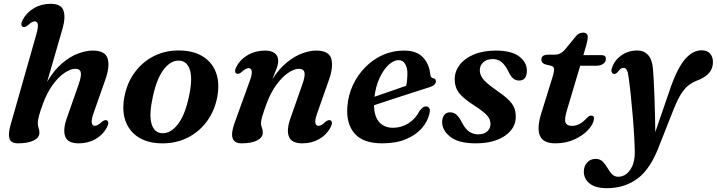

<svg xmlns="http://www.w3.org/2000/svg" viewBox="-20 -739 3756 1006"><path d="M539.5 -70.5Q520 -33 481 -10.5Q442 12 392 12Q335.5 12 322 -23.2Q308.5 -58.5 330 -119.5L392 -296.5Q407.5 -341 403.2 -359.8Q399 -378.5 374 -378.5Q350 -378.5 318.5 -357.5Q287 -336.5 256.8 -295.2Q226.5 -254 204.5 -194Q178 -123 178 -94Q178 -79.5 182.2 -68.8Q186.5 -58 186.5 -43Q186.5 -18 156.5 -3Q126.5 12 74.5 12Q37 12 29.5 -13Q22 -38 35 -83L170.5 -559.5Q181 -597.5 178 -612.2Q175 -627 162.5 -627Q148.5 -627 127.5 -608Q110.5 -593 99.5 -598.5Q84 -606.5 99.5 -636Q119.5 -673.5 158 -696.2Q196.5 -719 246 -719Q300 -719 312.5 -684Q325 -649 307 -586.5L227 -310.5Q263 -371.5 305.2 -407.2Q347.5 -443 389 -458.5Q430.5 -474 465.5 -474Q531.5 -474 544 -432Q556.5 -390 531.5 -320.5L470.5 -147Q457.5 -109.5 461 -94.5Q464.5 -79.5 477 -79.5Q490.5 -79.5 512 -99Q529 -113.5 540 -108.5Q555 -100.5 539.5 -70.5Z M922.5 -474.5Q993 -473.5 1041.8 -443.8Q1090.5 -414 1111.2 -360Q1132 -306 1118.5 -231.5Q1104.5 -157.5 1063.2 -102Q1022 -46.5 960.5 -16.5Q899 13.5 825 12Q755.5 11 707.2 -18.8Q659 -48.5 638.5 -102.5Q618 -156.5 631.5 -231Q645.5 -305 686.5 -360.5Q727.5 -416 788.2 -446Q849 -476 922.5 -474.5ZM823.5 -41.5Q869 -36 908.2 -83.2Q947.5 -130.5 969 -228.5Q989.5 -321 976.2 -368.5Q963 -416 924 -421Q879 -426 840.8 -379Q802.5 -332 781 -233.5Q760.5 -141.5 773 -94Q785.5 -46.5 823.5 -41.5Z M1219.5 -353.5Q1204 -361.5 1219.5 -391Q1239.5 -428.5 1279.2 -451.2Q1319 -474 1369 -474Q1401.5 -474 1419.5 -460.2Q1437.5 -446.5 1437.5 -420Q1437.5 -402 1428.8 -378.8Q1420 -355.5 1407 -324.5Q1443 -379.5 1483.5 -412.2Q1524 -445 1563.8 -459.5Q1603.5 -474 1637 -474Q1703 -474 1715.5 -432Q1728 -390 1703.5 -320.5L1642.5 -147Q1629 -109.5 1632.5 -94.5Q1636 -79.5 1648.5 -79.5Q1662.5 -79.5 1683.5 -99Q1700.5 -113.5 1711.5 -108.5Q1727 -100.5 1711.5 -70.5Q1691.5 -33 1652.5 -10.5Q1613.5 12 1564 12Q1507.5 12 1493.8 -23.2Q1480 -58.5 1502 -119.5L1564 -296.5Q1580 -341 1575.2 -359.8Q1570.5 -378.5 1546 -378.5Q1521.5 -378.5 1490.2 -357.5Q1459 -336.5 1428.5 -295.2Q1398 -254 1376 -194Q1360.5 -151 1354 -129.2Q1347.5 -107.5 1347.5 -94.5Q1347.5 -80.5 1352.2 -69.8Q1357 -59 1357 -44.5Q1357 -18.5 1327.2 -3.2Q1297.5 12 1246 12Q1170 12 1209.5 -96L1288.5 -314.5Q1302.5 -352 1298.8 -367Q1295 -382 1282.5 -382Q1268.5 -382 1247.5 -363Q1230.5 -348 1219.5 -353.5Z M2230 -144Q2221.5 -104 2191 -68.2Q2160.5 -32.5 2108.2 -10.2Q2056 12 1982.5 12Q1882.5 12 1837.8 -39.5Q1793 -91 1800 -180Q1804.5 -240.5 1829.2 -293.5Q1854 -346.5 1894.2 -387.2Q1934.5 -428 1986 -451Q2037.5 -474 2096.5 -474Q2163 -474 2196 -438.8Q2229 -403.5 2234 -352Q2236.5 -331 2249 -329Q2264 -327 2264 -313.5Q2264 -304 2256.2 -295.8Q2248.5 -287.5 2227 -281Q2205 -274 2169.5 -262.5Q2134 -251 2092.8 -237.8Q2051.5 -224.5 2011.2 -211.2Q1971 -198 1939.5 -187.5Q1940.5 -129 1967 -99.2Q1993.5 -69.5 2039.5 -69.5Q2083 -69.5 2120.5 -93.2Q2158 -117 2179 -159Q2189.5 -172 2196.8 -177Q2204 -182 2212.5 -181.5Q2223 -181.5 2229 -172.5Q2235 -163.5 2230 -144ZM2069 -424Q2043 -424 2016.2 -399.2Q1989.5 -374.5 1969.2 -331.2Q1949 -288 1942 -232Q1981 -245.5 2027.5 -261.5Q2074 -277.5 2108 -289.5Q2114.5 -316.5 2114.5 -355Q2114.5 -385.5 2102.2 -404.8Q2090 -424 2069 -424Z M2485.5 -35Q2515 -35 2532.5 -50.2Q2550 -65.5 2550 -89.5Q2550 -112 2534 -131.8Q2518 -151.5 2466 -185.5Q2408 -222.5 2385.2 -252Q2362.5 -281.5 2362.5 -324Q2362.5 -364.5 2388 -398.5Q2413.5 -432.5 2462 -453.2Q2510.5 -474 2579 -474Q2659 -474 2699.8 -443.5Q2740.5 -413 2740.5 -370Q2741 -317 2699.5 -317Q2682 -317 2668.5 -328.2Q2655 -339.5 2641.5 -369Q2626.5 -399 2607.5 -414.2Q2588.5 -429.5 2562 -429.5Q2531 -429.5 2512.5 -413Q2494 -396.5 2494 -370.5Q2494 -348.5 2510 -326.5Q2526 -304.5 2577.5 -268.5Q2619.5 -240 2642.2 -218.2Q2665 -196.5 2673.8 -175.2Q2682.5 -154 2682.5 -127.5Q2682.5 -66.5 2625.2 -27.2Q2568 12 2471.5 12Q2383 12 2339.8 -22Q2296.5 -56 2296.5 -99.5Q2297 -123 2308 -136.8Q2319 -150.5 2337.5 -150.5Q2358 -150.5 2372.5 -137.2Q2387 -124 2400.5 -96.5Q2418.5 -62.5 2439.2 -48.8Q2460 -35 2485.5 -35Z M2868.5 -394 2836 -402Q2816.5 -409 2816.5 -427Q2816.5 -452.5 2852.5 -452.5H2888.5Q2915 -452.5 2938 -476.5L2998.5 -550.5Q3014 -568 3035 -568Q3059.5 -568 3059.5 -544.5Q3059.5 -529.5 3051.5 -501L3036.5 -450H3133Q3154.5 -450 3154.5 -431Q3154.5 -414 3140.2 -404.2Q3126 -394.5 3102.5 -394.5H3020L2949.5 -158Q2936 -112 2943.5 -95.8Q2951 -79.5 2977.5 -79.5Q2997.5 -79.5 3015.5 -88.8Q3033.5 -98 3053.5 -119.5Q3066.5 -133.5 3077 -133.5Q3094.5 -133.5 3092 -114.5Q3089 -88 3062 -58.8Q3035 -29.5 2990.5 -8.8Q2946 12 2890.5 12Q2827 12 2809.5 -26.5Q2792 -65 2815 -142L2876.5 -340Q2884.5 -367.5 2882.8 -378.8Q2881 -390 2868.5 -394Z M3497 -290Q3532 -386.5 3571.2 -431Q3610.5 -475.5 3657 -475.5Q3684.5 -475.5 3700 -458.8Q3715.5 -442 3715.5 -413.5Q3715.5 -380 3695.5 -357.2Q3675.5 -334.5 3641.5 -320.5Q3614.5 -311 3592.8 -295.8Q3571 -280.5 3551.2 -250.8Q3531.5 -221 3510.5 -168.5L3437.5 16Q3390.5 144 3322 195.5Q3253.5 247 3159.5 247Q3100.5 247 3069.8 222.8Q3039 198.5 3039 159.5Q3039 132 3056.2 112.8Q3073.5 93.5 3100.5 93.5Q3124 93.5 3138 107.8Q3152 122 3162.5 140.2Q3173 158.5 3185.8 172.8Q3198.5 187 3219.5 187Q3255.5 187 3280.2 153.2Q3305 119.5 3306 63.5Q3306 32.5 3303.2 -18.5Q3300.5 -69.5 3295.5 -128.2Q3290.5 -187 3284.8 -242.5Q3279 -298 3273 -338.5Q3268 -383.5 3247 -383.5Q3240 -383.5 3233 -379Q3226 -374.5 3216.5 -362Q3206 -349 3194.5 -352Q3188.5 -353.5 3185 -361Q3181.5 -368.5 3186.5 -383.5Q3199 -422.5 3235.2 -448.5Q3271.5 -474.5 3319.5 -474.5Q3353.5 -474.5 3375 -451.5Q3396.5 -428.5 3401 -381.5Q3403 -358.5 3405.2 -320.2Q3407.5 -282 3409 -235.2Q3410.5 -188.5 3411.8 -140Q3413 -91.5 3413.5 -47Z"/></svg>

Font: Fraunces 9pt S000 SemiBold
Style: Italic
Weight: 600
Italic angle: -16°
Version: Version 1.000; ttfautohint (v1.8.3)